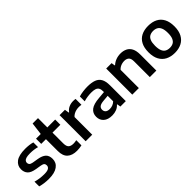

<svg xmlns="http://www.w3.org/2000/svg" viewBox="173 -1784 2838 2838"><g transform="rotate(-45 1592.0 -365.0)"><path d="M235 10Q186 10 140 4Q94 -2 53.5 -14V-112.5Q97 -100 142.2 -93.8Q187.5 -87.5 234 -87.5Q299.5 -87.5 326.5 -105.2Q353.5 -123 353.5 -154.5Q353.5 -180 339.5 -193.8Q325.5 -207.5 288 -214L195.5 -229.5Q112.5 -243.5 77 -282.2Q41.5 -321 41.5 -384Q41.5 -460 104 -507Q166.5 -554 300 -554Q340.5 -554 380.2 -549.2Q420 -544.5 452 -535V-436.5Q417.5 -446.5 379.5 -451.2Q341.5 -456 302.5 -456Q250.5 -456 221.8 -447Q193 -438 181.8 -422.5Q170.5 -407 170.5 -388.5Q170.5 -366.5 184 -351.8Q197.5 -337 234 -330L327 -314.5Q405 -301.5 443.8 -266Q482.5 -230.5 482.5 -160.5Q482.5 -81.5 419.2 -35.8Q356 10 235 10Z M822.5 10Q724 10 670.8 -38.5Q617.5 -87 617.5 -190V-545.5L642 -740H754.5V-213.5Q754.5 -151 780.2 -126.5Q806 -102 859 -102Q874 -102 889.2 -103.8Q904.5 -105.5 924 -109.5V-1.5Q901 3.5 874.8 6.8Q848.5 10 822.5 10ZM519 -437V-545.5H919V-437Z M1011 0V-545.5H1123L1134 -476H1141Q1167.5 -514 1209.5 -533Q1251.5 -552 1299.5 -552Q1313 -552 1325.2 -551Q1337.5 -550 1348 -548V-425Q1335 -428 1320.5 -428.8Q1306 -429.5 1292 -429.5Q1267 -429.5 1240 -423Q1213 -416.5 1188.8 -403Q1164.5 -389.5 1148 -369.5V0Z M1560 9.5Q1471.5 9.5 1423.8 -33.2Q1376 -76 1376 -145.5Q1376 -220 1430 -262Q1484 -304 1604 -313L1743.5 -325.5L1756 -248.5L1616.5 -236Q1560 -230.5 1536 -211Q1512 -191.5 1512 -157.5Q1512 -123.5 1534.2 -104Q1556.5 -84.5 1601 -84.5Q1631.5 -84.5 1661.5 -95.5Q1691.5 -106.5 1716 -130.5V-339.5Q1716 -382.5 1701.5 -406.8Q1687 -431 1656.2 -441Q1625.5 -451 1576.5 -451Q1543.5 -451 1501 -445.5Q1458.5 -440 1418.5 -427V-529Q1460 -541.5 1508.5 -547.8Q1557 -554 1598.5 -554Q1684.5 -554 1740.2 -533.2Q1796 -512.5 1823 -463.5Q1850 -414.5 1850 -330V0H1736.5L1727 -56H1720Q1692.5 -23.5 1650.5 -7Q1608.5 9.5 1560 9.5Z M1985.5 0V-545.5H2098.5L2107.5 -488.5H2114.5Q2148.5 -520 2194 -537Q2239.5 -554 2291 -554Q2349 -554 2393.8 -532.2Q2438.5 -510.5 2463.5 -462.5Q2488.5 -414.5 2488.5 -336V0H2352V-329Q2352 -389.5 2325.5 -413.2Q2299 -437 2252.5 -437Q2230 -437 2206.5 -431.2Q2183 -425.5 2161.2 -413.2Q2139.5 -401 2122.5 -381.5V0Z M2868.5 10Q2786.5 10 2725.5 -21.2Q2664.5 -52.5 2630.8 -115Q2597 -177.5 2597 -272Q2597 -366.5 2629.8 -429Q2662.5 -491.5 2723.5 -522.8Q2784.5 -554 2868.5 -554Q2953.5 -554 3014.2 -523Q3075 -492 3107.8 -429.5Q3140.5 -367 3140.5 -272.5Q3140.5 -178.5 3106.8 -115.8Q3073 -53 3012 -21.5Q2951 10 2868.5 10ZM2868.5 -95.5Q2911 -95.5 2941 -112.5Q2971 -129.5 2987.2 -168.2Q3003.5 -207 3003.5 -271.5Q3003.5 -337 2987.2 -375.8Q2971 -414.5 2940.8 -431.5Q2910.5 -448.5 2868.5 -448.5Q2826.5 -448.5 2796.2 -431.8Q2766 -415 2750 -376.5Q2734 -338 2734 -273Q2734 -207.5 2750 -168.5Q2766 -129.5 2796.2 -112.5Q2826.5 -95.5 2868.5 -95.5Z"/></g></svg>

Font: Encode Sans SemiExpanded SemiBold
Style: Regular
Weight: 600
Width: 6
Designer: Multiple Designers
Foundry: Impallari Type
Version: Version 3.002